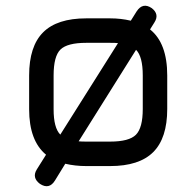

<svg xmlns="http://www.w3.org/2000/svg" viewBox="-20 -570 674 659"><path d="M117 61Q89 40 106 12L138 -39Q80 -87 80 -195V-311Q80 -411 128 -459Q176 -507 276 -507H358Q395 -507 429 -499L449 -531Q470 -563 501 -542Q528 -521 510 -493L495 -469Q554 -422 554 -311V-196Q554 -96 506 -48Q458 0 358 0H276Q238 0 204 -8L169 49Q149 82 117 61ZM164 -195Q164 -131 187 -108L385 -422Q377 -423 358 -423H276Q211 -423 187.5 -400Q164 -377 164 -311ZM276 -84H358Q423 -84 446.5 -107.5Q470 -131 470 -196V-311Q470 -376 447 -399L250 -85Q258 -84 276 -84Z"/></svg>

Font: Jura
Style: Bold
Weight: 700
Designer: Daniel Johnson, Alexei Vanyashin
Foundry: Daniel Johnson
Version: Version 5.103